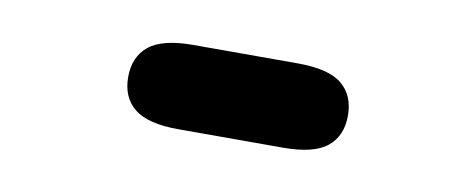

<svg xmlns="http://www.w3.org/2000/svg" viewBox="-29 -427 677 275"><g transform="rotate(10 309.5 -289.5)"><path d="M152.2 -289.5Q152.2 -319 171.8 -334.9Q191.3 -350.8 236.2 -350.8H387.8Q433.1 -350.8 452.4 -334.9Q471.8 -319 471.8 -289.5Q471.8 -260 452.4 -244.1Q433.1 -228.2 387.8 -228.2H236.2Q191.3 -228.2 171.8 -244.1Q152.2 -259.9 152.2 -289.5Z"/></g></svg>

Font: Sono ExtraLight
Style: Regular
Weight: 200
Designer: Tyler Finck
Foundry: Tyler Finck
Version: Version 2.112